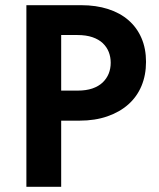

<svg xmlns="http://www.w3.org/2000/svg" viewBox="-20 -720 614 740"><path d="M292.8 -700H81.7V0H215.8V-255H286.7Q346 -255 393.6 -271.5Q441.3 -288 474.5 -317.5Q507.8 -347 525.3 -388.7Q542.8 -430.5 542.8 -481.7Q542.8 -532.7 525.3 -573.2Q507.8 -613.8 475.3 -642Q442.8 -670.3 396.6 -685.1Q350.5 -700 292.8 -700ZM279.5 -370.8H215.8V-585H278Q312 -585 336.4 -576.6Q360.7 -568.2 376.2 -553.5Q391.7 -538.7 399.2 -519.5Q406.7 -500.2 406.7 -478.2Q406.7 -455.5 398.9 -436.1Q391 -416.8 375.5 -402Q360 -387.3 336 -379Q312 -370.8 279.5 -370.8Z"/></svg>

Font: Tilda Sans VF
Style: Regular
Weight: 400
Designer: ParaType Ltd
Foundry: ParaType Ltd
Version: Version 1.010